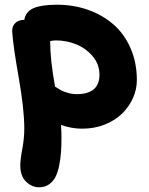

<svg xmlns="http://www.w3.org/2000/svg" viewBox="-20 -506 638 822"><path d="M147.9 295.9Q116.2 295.9 91.6 271.7Q66.9 247.6 66.9 203.1Q66.9 177.2 75.4 131.8Q84 86.4 84 43.9Q84 -38.1 60.1 -173.8Q36.1 -309.6 32.2 -371.1Q31.2 -393.6 45.2 -407.2Q59.1 -420.9 83 -420.9H84Q89.8 -456.5 123.8 -471.2Q157.7 -485.8 224.1 -485.8Q294.4 -485.8 356.2 -464.1Q418 -442.4 464.8 -402.1Q511.7 -361.8 538.8 -300Q565.9 -238.3 565.9 -163.1Q565.9 -124 549.6 -86.9Q533.2 -49.8 503.7 -20.5Q474.1 8.8 429.4 26.9Q384.8 44.9 332 44.9Q285.6 44.9 241.2 28.8Q243.2 63 243.2 81.1Q243.2 116.7 241.2 144.8Q239.3 172.9 233.4 202.4Q227.5 231.9 217.5 251.5Q207.5 271 189.7 283.4Q171.9 295.9 147.9 295.9ZM194.8 -328.1Q194.8 -249 215.8 -134.8Q232.9 -124 241.5 -119.4Q250 -114.7 269 -108.9Q288.1 -103 308.1 -103Q405.8 -103 405.8 -186Q405.8 -231 376.5 -265.4Q347.2 -299.8 305.4 -316.4Q263.7 -333 220.2 -333Q208 -333 194.8 -330.1Z"/></svg>

Font: Shantell Sans Bouncy
Style: Bold
Weight: 700
Designer: Stephen Nixon, Anya Danilova, Shantell Martin
Foundry: Arrow Type
Version: Version 1.006;[9816181b4]